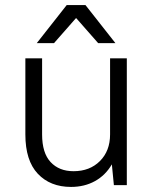

<svg xmlns="http://www.w3.org/2000/svg" viewBox="-20 -730 605 757"><path d="M260 7Q178 7 129 -45Q80 -97 80 -200V-500H146V-200Q146 -127 179.5 -91Q213 -55 270 -55Q334 -55 374 -95Q414 -135 414 -200V-500H480V0H429L421 -82Q396 -39 354.5 -16Q313 7 260 7ZM280 -659 193 -560H125L243 -710H317L435 -560H367Z"/></svg>

Font: Retni Sans
Style: Regular
Weight: 400
Designer: Vitaly Kuzmin
Foundry: ParaType Ltd.
Version: Version 1.00;March 2, 2019;FontCreator 11.5.0.2425 64-bit; t